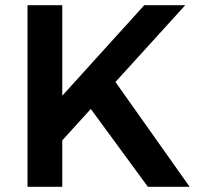

<svg xmlns="http://www.w3.org/2000/svg" viewBox="-20 -720 766 740"><path d="M711 0H550L330 -300L220 -179V0H86V-700H220V-351L536 -700H694L425 -404Z"/></svg>

Font: TypoPRO Montserrat Alternates
Style: Regular
Weight: 500
Designer: Julieta Ulanovsky
Foundry: Julieta Ulanovsky
Version: Version 6.001